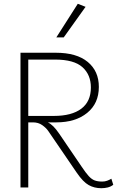

<svg xmlns="http://www.w3.org/2000/svg" viewBox="-20 -988 617 1012"><path d="M567 -46 577 -14Q564 -4 548 0Q532 4 514 4Q477 4 447.5 -12.5Q418 -29 385 -77L234 -298Q223 -314 202.5 -328.5Q182 -343 154 -343H129V0H88V-710H274Q384 -710 442.5 -661.5Q501 -613 501 -530Q501 -443 439.5 -393Q378 -343 277 -343H232Q247 -336 261.5 -321.5Q276 -307 293 -282L410 -110Q432 -77 447.5 -60Q463 -43 479 -37Q495 -31 519 -31Q533 -31 545 -35.5Q557 -40 567 -46ZM270 -674H129V-377H264Q358 -377 408.5 -415Q459 -453 459 -527Q459 -594 414.5 -634Q370 -674 270 -674ZM277 -791 390 -968 431 -952 316 -791Z"/></svg>

Font: Livvic ExtraLight
Style: Regular
Weight: 275
Designer: Jacques Le Bailly, Baron von Fonthausen
Version: Version 1.001; ttfautohint (v1.8.2)